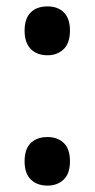

<svg xmlns="http://www.w3.org/2000/svg" viewBox="-20 -570 296 601"><path d="M57 -474Q57 -512 76 -531Q95 -550 129 -550Q161 -550 180 -531Q199 -512 199 -474Q199 -435 179 -416Q159 -397 129 -397Q96 -397 76.5 -416.5Q57 -436 57 -474ZM57 -65Q57 -103 76 -122Q95 -141 129 -141Q160 -141 179.5 -122.5Q199 -104 199 -65Q199 -26 179 -7.5Q159 11 129 11Q96 11 76.5 -8Q57 -27 57 -65Z"/></svg>

Font: Noto Sans Lao Looped UI Cond SmBd
Style: Regular
Weight: 600
Width: 3
Designer: Mark Frömberg, Ben Mitchell
Foundry: The Fontpad Ltd
Version: Version 1.001; ttfautohint (v1.8.4.7-5d5b)